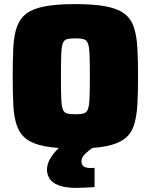

<svg xmlns="http://www.w3.org/2000/svg" viewBox="-20 -716 735 936"><path d="M347 8Q256 8 198.5 -3Q141 -14 109 -38Q77 -62 62.5 -103Q48 -144 45 -203.5Q42 -263 42 -344Q42 -425 45 -484.5Q48 -544 62.5 -585Q77 -626 109 -650Q141 -674 198.5 -685Q256 -696 347 -696Q438 -696 495.5 -685Q553 -674 585.5 -650Q618 -626 632 -585Q646 -544 649.5 -484.5Q653 -425 653 -344Q653 -263 649.5 -203.5Q646 -144 632 -103Q618 -62 585.5 -38Q553 -14 495.5 -3Q438 8 347 8ZM347 -159Q373 -159 387.5 -163Q402 -167 408.5 -183.5Q415 -200 416.5 -238Q418 -276 418 -344Q418 -412 416.5 -450Q415 -488 408.5 -504.5Q402 -521 387.5 -525Q373 -529 347 -529Q321 -529 306.5 -525Q292 -521 286 -504.5Q280 -488 278.5 -450Q277 -412 277 -344Q277 -276 278.5 -238Q280 -200 286 -183.5Q292 -167 306.5 -163Q321 -159 347 -159ZM354 200Q298 200 266 187.5Q234 175 221.5 154.5Q209 134 209 111Q209 80 230 48.5Q251 17 284 -10L440 0Q421 10 399 30Q377 50 377 70Q377 84 386 93.5Q395 103 424 103Q426 103 430 103Q434 103 441 102V196Q424 197 399 198.5Q374 200 354 200Z"/></svg>

Font: Saira Black
Style: Regular
Weight: 900
Designer: Hector Gatti with collaboration of the Omnibus-Type team
Foundry: Omnibus-Type
Version: Version 1.100; ttfautohint (v1.8.3)